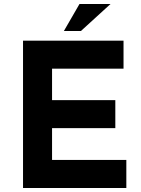

<svg xmlns="http://www.w3.org/2000/svg" viewBox="-20 -939 706 959"><path d="M95 -736H597V-596H240V-439H556V-299H240V-140H611V0H95ZM532 -919 384 -784H299L377 -919Z"/></svg>

Font: Reem Kufi Fun
Style: Regular
Weight: 400
Designer: Khaled Hosny
Version: Version 1.005